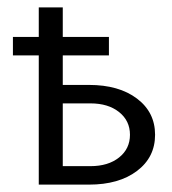

<svg xmlns="http://www.w3.org/2000/svg" viewBox="-20 -500 465 520"><path d="M150 -50H225Q273 -50 302.5 -73.5Q332 -97 332 -135Q332 -173 302.5 -196.5Q273 -220 225 -220H150ZM85 0V-350H15V-400H85V-480H150V-400H275V-350H150V-270H221Q302 -270 351 -233Q400 -196 400 -135Q400 -74 351 -37Q302 0 221 0Z"/></svg>

Font: Glametrix
Style: Regular
Weight: 500
Designer: gluk
Foundry: gluk
Version: Version 0.40